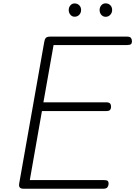

<svg xmlns="http://www.w3.org/2000/svg" viewBox="-20 -1152 826 1172"><path d="M123.5 0Q106.5 0 100.5 -8Q94.5 -16 97 -31L250 -895.5Q252.5 -912 259.5 -920.2Q266.5 -928.5 287 -928.5H754.5Q773.5 -928.5 779.5 -920.2Q785.5 -912 785.5 -900.5Q785.5 -888.5 779.8 -882.8Q774 -877 754.5 -877H307L245 -527.5H627Q646 -527.5 652 -520Q658 -512.5 658 -500Q658 -488.5 652 -481.2Q646 -474 627 -474H236L162 -53H611.5Q631 -53 637 -47.8Q643 -42.5 643 -31.5Q643 -19.5 636.5 -9.8Q630 0 611.5 0ZM625 -1049.5Q609 -1049.5 598.5 -1061.5Q588 -1073.5 588 -1091Q588 -1107 598 -1119.2Q608 -1131.5 625 -1131.5Q641.5 -1131.5 653 -1120.5Q664.5 -1109.5 664.5 -1091Q664.5 -1074 653.2 -1061.8Q642 -1049.5 625 -1049.5ZM435.5 -1050Q420 -1050 409.8 -1062Q399.5 -1074 399.5 -1091Q399.5 -1107 409.5 -1119Q419.5 -1131 435.5 -1131Q452 -1131 463.5 -1120Q475 -1109 475 -1091Q475 -1074 464 -1062Q453 -1050 435.5 -1050Z"/></svg>

Font: Edu AU VIC WA NT Pre
Style: Regular
Weight: 400
Designer: Tina and Corey Anderson, Eben Sorkin, Mirko Velimirovic
Foundry: Google for Education
Version: Version 1.001